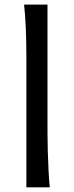

<svg xmlns="http://www.w3.org/2000/svg" viewBox="-20 -801 316 821"><path d="M183.1 -781.2V-231.9Q183.1 -200.7 184.3 -156.2Q185.5 -111.8 187.7 -69.3Q189.9 -26.9 192.9 0H92.8V-551.8Q92.8 -694.8 83 -781.2Z"/></svg>

Font: Kanchenjunga
Style: Regular
Weight: 400
Designer: Becca Hirsbrunner Spalinger
Foundry: SIL International
Version: Version 2.001